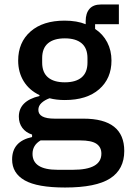

<svg xmlns="http://www.w3.org/2000/svg" viewBox="-20 -624 577 856"><path d="M270 212Q146 212 90 180Q34 148 34 87Q34 6 123 -13V-24Q95 -33 79.5 -54Q64 -75 64 -104Q64 -174 156 -196V-200Q110 -222 85.5 -262Q61 -302 61 -354Q61 -435 116 -483.5Q171 -532 268 -532Q323 -532 362 -516V-530Q362 -565 379 -584.5Q396 -604 430 -604H510V-516H404V-495Q439 -472 458 -435.5Q477 -399 477 -354Q477 -274 422 -226Q367 -178 269 -178Q231 -178 201 -186Q179 -178 165 -165Q151 -152 151 -134Q151 -95 224 -95H352Q534 -95 534 49Q534 131 471 171.5Q408 212 270 212ZM370 -345V-365Q370 -409 344 -431Q318 -453 269 -453Q220 -453 194 -431Q168 -409 168 -365V-345Q168 -301 194 -279Q220 -257 269 -257Q318 -257 344 -279Q370 -301 370 -345ZM337 2H161Q125 23 125 62Q125 133 237 133H305Q432 133 432 61Q432 32 410 17Q388 2 337 2Z"/></svg>

Font: IBM Plex Sans KR Medm
Style: Regular
Weight: 500
Designer: Mike Abbink; Paul van der Laan; Pieter van Rosmalen; Wujin Sim; Chorong Kim; Dohee Lee;
Foundry: Sandoll Inc.
Version: Version 1.003